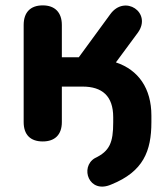

<svg xmlns="http://www.w3.org/2000/svg" viewBox="-20 -518 622 714"><path d="M394 168C513 120 543 44 543 -64V-88C543 -189 495 -258 411 -286L493 -397C546 -471 444 -540 390 -465L273 -305H210V-425C210 -472 184 -498 139 -498C93 -498 68 -472 68 -425V-64C68 -17 93 8 139 8C184 8 210 -17 210 -64V-196H287C360 -196 401 -161 401 -82V-63C401 12 388 44 333 70C276 103 310 205 394 168Z"/></svg>

Font: SN Pro
Style: Bold
Weight: 700
Designer: Tobias Whetton
Foundry: Supernotes
Version: Version 1.003;Glyphs 3.3 (3324)